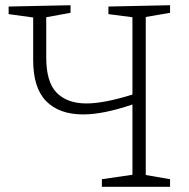

<svg xmlns="http://www.w3.org/2000/svg" viewBox="-20 -715 725 735"><path d="M631 -666 538 -650V-45L631 -29V0H370V-29L487 -46V-315Q376 -277 298 -277Q207 -277 157 -327.5Q107 -378 107 -485V-648L13 -661V-690L250 -695V-666L157 -649V-495Q157 -400 197.5 -359.5Q238 -319 311 -319Q378 -319 487 -353V-649L395 -661V-690L631 -695Z"/></svg>

Font: Bitter Pro Light
Style: Regular
Weight: 300
Designer: Sol Matas, and Bitter project Authors
Foundry: Sol Matas
Version: Version 1.010